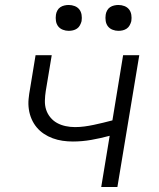

<svg xmlns="http://www.w3.org/2000/svg" viewBox="-20 -752 640 772"><path d="M387 0 421 -206Q384 -196 347 -189.5Q310 -183 273 -183Q252 -183 231.5 -186Q211 -189 192 -196Q173 -203 156.5 -214Q140 -225 127.5 -240Q115 -255 107 -273.5Q99 -292 96 -312.5Q93 -333 95 -354Q97 -375 101 -396L123 -530H188L164 -386Q161 -367 160.5 -347.5Q160 -328 165.5 -311Q171 -294 182.5 -280Q194 -266 209.5 -257.5Q225 -249 243.5 -245Q262 -241 281 -241Q281 -241 281.5 -241Q282 -241 282 -241Q301 -241 319.5 -243.5Q338 -246 357 -250Q376 -254 394.5 -258.5Q413 -263 432 -268L475 -530H540L452 0ZM456 -628Q444 -628 432.5 -632.5Q421 -637 414 -646Q407 -655 405 -667.5Q403 -680 405 -693Q406 -701 410.5 -709.5Q415 -718 422.5 -723Q430 -728 439 -730Q448 -732 456 -732Q469 -732 480.5 -727.5Q492 -723 499 -714Q506 -705 508 -692.5Q510 -680 508 -667Q506 -659 501.5 -650.5Q497 -642 489.5 -637Q482 -632 473.5 -630Q465 -628 456 -628ZM256 -628Q244 -628 232.5 -632.5Q221 -637 214 -646Q207 -655 205 -667.5Q203 -680 205 -693Q206 -701 210.5 -709.5Q215 -718 222.5 -723Q230 -728 239 -730Q248 -732 256 -732Q269 -732 280.5 -727.5Q292 -723 299 -714Q306 -705 308 -692.5Q310 -680 308 -667Q306 -659 301.5 -650.5Q297 -642 289.5 -637Q282 -632 273.5 -630Q265 -628 256 -628Z"/></svg>

Font: Iosevka Curly Light Extended
Style: Italic
Weight: 300
Width: 7
Italic angle: -9°
Monospace: yes
Designer: Belleve Invis
Foundry: Belleve Invis
Version: Version 11.1.0; ttfautohint (v1.8.3)